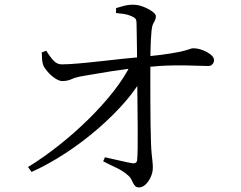

<svg xmlns="http://www.w3.org/2000/svg" viewBox="-20 -790 1040 827"><path d="M432.2 -112.6Q462.5 -106.3 496.3 -98.1Q530 -90 550.4 -86.8Q569.7 -84.5 570.7 -101.4Q572.5 -117.7 573 -154.5Q573.5 -191.3 573.1 -239.2Q572.7 -287.1 572.2 -338.3Q571.7 -389.4 571.2 -436Q570.7 -482.6 570.5 -515.3Q570.5 -544.6 570 -577.7Q569.5 -610.8 569 -640.7Q568.5 -670.5 568.1 -690.6Q567.9 -705.2 562.3 -710.9Q556.7 -716.5 543.3 -721.6Q529.9 -727.5 513.1 -730Q496.3 -732.5 479.5 -733.9L480.1 -755.2Q493.3 -759.3 512.9 -764.5Q532.4 -769.7 552.9 -769.7Q575.3 -769.7 597.9 -760.7Q620.5 -751.8 636 -740.4Q651.4 -729 651.4 -720.7Q651.4 -709.7 647.6 -702.9Q643.8 -696.1 639.4 -687Q635 -677.9 632.8 -658.7Q631.1 -641.9 629.8 -618Q628.5 -594.2 628.2 -570.5Q627.9 -546.8 627.7 -528Q627.5 -496 627.5 -448.8Q627.5 -401.6 627.7 -350.6Q627.9 -299.6 628.5 -253.3Q629.1 -207.1 630.3 -177Q631.3 -146.8 633.3 -127.2Q635.3 -107.7 636.8 -94.3Q638.3 -80.8 638.3 -68.3Q638.3 -47.8 629.5 -28.1Q620.7 -8.3 607.2 4.5Q593.7 17.2 578.6 17.2Q566.1 17.2 559.3 7.8Q552.5 -1.6 547.3 -13.8Q542 -26 531.7 -34.5Q511.5 -52.9 480.9 -67.4Q450.2 -81.8 424.3 -95.3ZM159.9 -564.2 179.3 -571.6Q196.8 -543.1 212.1 -527.5Q227.4 -512 247.3 -512.8Q272.7 -512.8 315.9 -516.5Q359.2 -520.2 410.5 -526Q461.8 -531.8 511.9 -537.1Q562.1 -542.5 601.1 -545.7Q673.8 -553 714.1 -559.6Q754.3 -566.2 772.9 -571.3Q791.5 -576.3 798.7 -579.2Q806 -582.1 812.7 -582.1Q826.8 -582.1 841.9 -577.8Q857 -573.4 870.8 -566Q884.6 -558.6 893.2 -549.7Q901.8 -540.8 901.8 -530.8Q901.8 -520.8 895.1 -513.3Q888.4 -505.7 876.7 -505.7Q853.1 -505.7 815.6 -507.3Q778.2 -509 724.4 -508.2Q670.6 -507.4 596.7 -499.8Q527.2 -493.8 457.8 -482.8Q388.4 -471.8 339.5 -463Q307.2 -457.7 288.8 -449.3Q270.5 -440.8 247.9 -440.8Q235 -440.8 217.3 -452.6Q199.6 -464.4 185.5 -480.6Q171.3 -496.8 166.7 -508.3Q162.3 -519.5 161.1 -535.5Q159.9 -551.5 159.9 -564.2ZM116 -49.4 100.7 -70.5Q166.7 -111 233.2 -163.7Q299.8 -216.3 360.2 -275.6Q420.7 -335 468.8 -396.1Q516.9 -457.2 544.9 -515.4L602.4 -517.8L600.6 -469.7Q572.7 -413.9 521.1 -354Q469.4 -294.2 403 -236.5Q336.5 -178.8 262.6 -130.4Q188.7 -82.1 116 -49.4Z"/></svg>

Font: Noto Serif SC
Style: Regular
Weight: 200
Designer: Ryoko NISHIZUKA 西塚涼子 (kana & ideographs); Frank Grießhammer (Latin, Greek & Cyrillic); Wenlong ZHANG 张文龙 (bopomofo); San
Foundry: Adobe
Version: Version 2.001;hotconv 1.1.0;makeotfexe 2.6.0